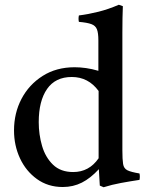

<svg xmlns="http://www.w3.org/2000/svg" viewBox="-20 -775 629 808"><path d="M416 13 400 6 396 -63Q361 -25 324.5 -6.5Q288 12 244 12Q182 12 135.5 -21.5Q89 -55 64 -109Q39 -163 39 -226Q39 -299 70.5 -359Q102 -419 159.5 -455.5Q217 -492 294 -492Q317 -492 342 -488.5Q367 -485 394 -477V-605Q394 -636 388 -651.5Q382 -667 364.5 -673.5Q347 -680 312 -683Q309 -696 312 -710Q352 -715 394 -725.5Q436 -736 480 -755L497 -749Q496 -727 495.5 -699Q495 -671 495 -638V-142Q495 -104 498 -85Q501 -66 516 -58.5Q531 -51 567 -45Q570 -32 567 -18Q527 -12 489 -5Q451 2 416 13ZM395 -392Q352 -451 282 -451Q213 -451 178 -400.5Q143 -350 143 -261Q143 -209 157 -161Q171 -113 203 -82Q235 -51 288 -51Q355 -51 395 -109Z"/></svg>

Font: Tiro Gurmukhi
Style: Regular
Weight: 400
Designer: Gurmukhi: John Hudson & Fiona Ross. Latin: John Hudson.
Foundry: Tiro Typeworks Ltd.
Version: Version 1.52